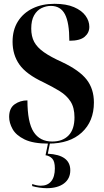

<svg xmlns="http://www.w3.org/2000/svg" viewBox="-20 -744 548 1008"><path d="M235 10Q154 10 109 -12Q64 -34 46 -66.5Q28 -99 28 -130Q28 -176 57 -196.5Q86 -217 124 -217Q124 -102 156.5 -51.5Q189 -1 254 -1Q309 -1 340 -33Q371 -65 371 -128Q371 -179 350.5 -211Q330 -243 293.5 -265.5Q257 -288 208 -312Q118 -354 82 -405Q46 -456 46 -525Q46 -587 74 -631.5Q102 -676 151.5 -700Q201 -724 266 -724Q328 -724 368.5 -706.5Q409 -689 429 -661.5Q449 -634 449 -603Q449 -572 424.5 -551Q400 -530 344 -530Q344 -625 321 -669Q298 -713 247 -713Q222 -713 198 -701.5Q174 -690 159 -663.5Q144 -637 144 -594Q144 -553 159.5 -524Q175 -495 210.5 -470Q246 -445 306 -418Q397 -375 435 -326Q473 -277 473 -206Q473 -107 409.5 -48.5Q346 10 235 10ZM225 244Q208 244 187 241Q166 238 149 233V222Q174 231 194 231Q230 231 249 207.5Q268 184 268 140Q268 103 254 88.5Q240 74 219 71L234 -1H244L231 63Q349 69 349 150Q349 194 316 219Q283 244 225 244Z"/></svg>

Font: Noto Serif Display Condensed
Style: Bold
Weight: 700
Width: 3
Designer: Monotype Design Team
Foundry: Monotype Imaging Inc.
Version: Version 2.009